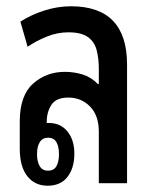

<svg xmlns="http://www.w3.org/2000/svg" viewBox="-20 -584 491 612"><path d="M132 8Q91 8 67 -22.5Q43 -53 43 -110V-197Q43 -279 85 -317Q127 -355 187 -355Q216 -355 243.5 -346.5Q271 -338 292 -316H295V-364Q295 -398 288 -424.5Q281 -451 260 -466Q239 -481 198 -481Q163 -481 129.5 -467.5Q96 -454 68 -435L45 -515Q79 -537 121.5 -550.5Q164 -564 206 -564Q385 -564 385 -378V0H295V-164Q295 -216 267 -244.5Q239 -273 198 -273Q159 -273 144 -250Q129 -227 129 -196V-192Q132 -192 136 -192Q173 -192 195 -165Q217 -138 217 -94Q217 -48 195 -20Q173 8 132 8ZM133 -40Q152 -40 160 -54.5Q168 -69 168 -93Q168 -116 160 -130.5Q152 -145 133 -145Q115 -145 106.5 -130.5Q98 -116 98 -93Q98 -69 106.5 -54.5Q115 -40 133 -40Z"/></svg>

Font: Noto Sans Thai Looped ExtraCondensed Medium
Style: Regular
Weight: 500
Width: 2
Designer: Sasikarn Vongin, Ben Mitchell
Foundry: The Fontpad Ltd
Version: Version 1.001; ttfautohint (v1.8.4.7-5d5b)